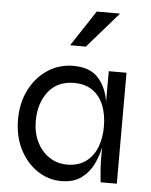

<svg xmlns="http://www.w3.org/2000/svg" viewBox="-54 -807 677 862"><g transform="rotate(5 284.5 -376.0)"><path d="M254 10Q195 10 145.5 -23.5Q96 -57 66.5 -115.5Q37 -174 37 -249Q37 -324 67 -383Q97 -442 148.5 -476Q200 -510 264 -510Q334 -510 370.5 -474.5Q407 -439 420.5 -380Q434 -321 434 -249Q434 -211 426 -166.5Q418 -122 398.5 -81.5Q379 -41 344 -15.5Q309 10 254 10ZM274 -66Q325 -66 358.5 -91Q392 -116 408 -157.5Q424 -199 424 -249Q424 -304 407.5 -345.5Q391 -387 357.5 -410.5Q324 -434 274 -434Q199 -434 158 -381.5Q117 -329 117 -249Q117 -196 137.5 -154.5Q158 -113 193.5 -89.5Q229 -66 274 -66ZM424 -500H504V0H431Q431 -3 429 -21Q427 -39 425.5 -61.5Q424 -84 424 -100ZM241 -601 347 -762H452L312 -601Z"/></g></svg>

Font: Syne
Style: Regular
Weight: 400
Designer: Lucas Descroix
Foundry: Bonjour Monde
Version: Version 2.200